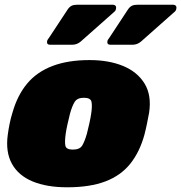

<svg xmlns="http://www.w3.org/2000/svg" viewBox="-20 -785 769 815"><path d="M265 10Q178 10 118 -15Q58 -40 30.5 -90Q3 -140 13 -213Q16 -236 21 -260.5Q26 -285 33 -307Q54 -381 95.5 -430.5Q137 -480 203 -505Q269 -530 360 -530Q442 -530 502.5 -505Q563 -480 593.5 -430.5Q624 -381 613 -307Q609 -285 604 -260.5Q599 -236 593 -213Q573 -140 533 -90Q493 -40 427.5 -15Q362 10 265 10ZM289 -150Q318 -150 328.5 -166.5Q339 -183 349 -218Q353 -233 359 -260Q365 -287 367 -302Q372 -335 368.5 -352.5Q365 -370 336 -370Q308 -370 297 -352.5Q286 -335 277 -302Q273 -287 267 -260Q261 -233 259 -218Q254 -183 257.5 -166.5Q261 -150 289 -150ZM449 -595Q433 -595 436 -611Q437 -615 440 -619Q443 -623 445 -626L524 -746Q531 -756 540 -760.5Q549 -765 565 -765H712Q733 -765 728 -746Q727 -739 719 -733L579 -609Q563 -595 542 -595ZM193 -595Q177 -595 180 -611Q181 -615 184 -619Q187 -623 189 -626L268 -746Q275 -756 284 -760.5Q293 -765 309 -765H456Q477 -765 472 -746Q471 -739 463 -733L323 -609Q307 -595 286 -595Z"/></svg>

Font: Rubik Black
Style: Italic
Weight: 900
Italic angle: -12°
Designer: Hubert and Fischer
Foundry: Hubert and Fischer
Version: Version 2.300;gftools[0.9.30]